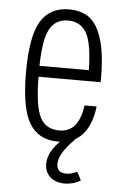

<svg xmlns="http://www.w3.org/2000/svg" viewBox="-53 -585 517 806"><g transform="rotate(5 206.0 -182.0)"><path d="M208 -37Q151 -37 127 -84Q103 -131 102 -254H364V-269Q364 -349 353 -402Q342 -455 322 -487.5Q302 -520 272.5 -533.5Q243 -547 206 -547Q125 -547 86.5 -483.5Q48 -420 48 -268Q48 -117 86.5 -53.5Q125 10 206 10Q272 10 309.5 -31.5Q347 -73 356 -151H305Q297 -93 273 -65Q249 -37 208 -37ZM206 -500Q257 -500 282.5 -457.5Q308 -415 310 -300H102Q104 -412 128.5 -456Q153 -500 206 -500ZM250 183Q267 183 284 178.5Q301 174 317 164L299 129Q284 136 274 138.5Q264 141 253 141Q233 141 223 131.5Q213 122 213 103Q213 81 228.5 55Q244 29 279 -6L252 -22Q209 11 187.5 43Q166 75 166 107Q166 142 189 162.5Q212 183 250 183Z"/></g></svg>

Font: Secuela Light
Style: Regular
Weight: 300
Designer: Fernando Haro
Foundry: deFharo
Version: Version 1.708